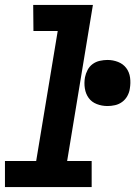

<svg xmlns="http://www.w3.org/2000/svg" viewBox="-33 -755 553 775"><path d="M-13 0V-105H113L200 -630H102L101 -735H342L238 -105H337V0ZM401 -327Q378 -327 357.5 -335Q337 -343 325 -359.5Q313 -376 309.5 -398Q306 -420 310 -443Q313 -458 320.5 -472.5Q328 -487 341 -496.5Q354 -506 370 -509.5Q386 -513 401 -513Q423 -513 443.5 -505Q464 -497 476.5 -480.5Q489 -464 492 -442Q495 -420 491 -397Q489 -382 481 -367.5Q473 -353 460 -343.5Q447 -334 431.5 -330.5Q416 -327 401 -327Z"/></svg>

Font: Iosevka SS18 Extrabold
Style: Italic
Weight: 800
Italic angle: -9°
Monospace: yes
Designer: Belleve Invis
Foundry: Belleve Invis
Version: Version 25.1.1; ttfautohint (v1.8.4)